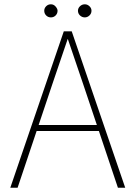

<svg xmlns="http://www.w3.org/2000/svg" viewBox="-20 -874 627 894"><path d="M277 -728H314L563 0H529L367 -483L296 -692H295L224 -483L62 0H28ZM156 -292H435L443 -264H148ZM217 -793Q204 -793 195 -802Q186 -811 186 -824Q186 -836 195 -845Q204 -854 217 -854Q230 -854 239 -843.5Q248 -833 248 -824Q248 -811 239 -802Q230 -793 217 -793ZM375 -793Q362 -793 352.5 -802Q343 -811 343 -824Q343 -836 352.5 -845Q362 -854 375 -854Q387 -854 396.5 -845Q406 -836 406 -824Q406 -811 396.5 -802Q387 -793 375 -793Z"/></svg>

Font: Murecho Thin ExtraLight
Style: Regular
Weight: 250
Version: Version 1.010